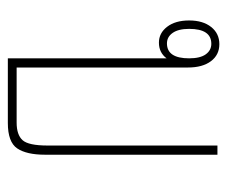

<svg xmlns="http://www.w3.org/2000/svg" viewBox="-66 -528 593 502"><g transform="rotate(90 231.0 -276.5)"><path d="M156 -23H300Q332 -23 346 -38.5Q360 -54 360 -104V-548H384V-97Q384 -49 367.5 -24.5Q351 0 301 0H132V-415Q117 -395 91 -395Q66 -395 49.5 -416.5Q33 -438 33 -474Q33 -510 50 -531.5Q67 -553 95 -553Q123 -553 139.5 -531Q156 -509 156 -471ZM93 -416Q132 -416 132 -474Q132 -503 121.5 -517.5Q111 -532 94 -532Q55 -532 55 -474Q55 -446 65.5 -431Q76 -416 93 -416Z"/></g></svg>

Font: Noto Sans Thai Looped ExtraCondensed Thin
Style: Regular
Weight: 100
Width: 2
Designer: Sasikarn Vongin, Ben Mitchell
Foundry: The Fontpad Ltd
Version: Version 1.001; ttfautohint (v1.8.4.7-5d5b)